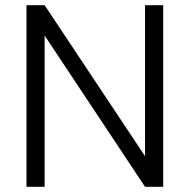

<svg xmlns="http://www.w3.org/2000/svg" viewBox="-20 -720 731 740"><path d="M82 0V-700H152L539 -118V-700H609V0H539L152 -583V0Z"/></svg>

Font: Host Grotesk Light
Style: Regular
Weight: 300
Designer: Doukan Karapınar
Foundry: Element Type
Version: Version 1.003